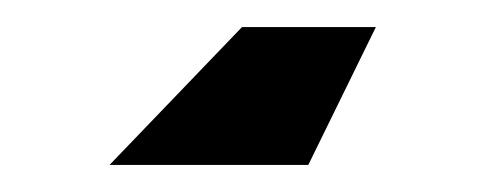

<svg xmlns="http://www.w3.org/2000/svg" viewBox="-20 -16 358 142"><path d="M208 106 258 4H159L61 106Z"/></svg>

Font: sklik
Style: Regular
Weight: 400
Designer: Joe Prince
Foundry: Joe Prince
Version: Version 1.001